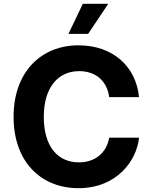

<svg xmlns="http://www.w3.org/2000/svg" viewBox="-20 -974 797 1004"><path d="M390 10C591 10 695 -134 707 -254H551C539 -182 484 -125 393 -125C283 -125 209 -206 209 -363C209 -515 282 -602 394 -602C488 -602 542 -542 551 -466H707C691 -628 569 -737 390 -737C198 -737 51 -601 51 -363C51 -127 195 10 390 10ZM338 -797H441L546 -954H413Z"/></svg>

Font: Wafeq
Style: Bold
Weight: 700
Designer: Rasmus Andersson & Azza Alameddine
Foundry: Google & TypeTogether
Version: Version 3.000;FEAKit 1.0